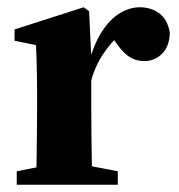

<svg xmlns="http://www.w3.org/2000/svg" viewBox="-20 -508 491 528"><path d="M26 0V-37L117 -55H210L304 -37V0ZM78 0Q80 -24 80.5 -61Q81 -98 81.5 -138Q82 -178 82 -210V-257Q82 -286 81.5 -307Q81 -328 80.5 -346Q80 -364 79 -384L20 -396V-427L210 -488L225 -477L231 -352V-349V-210Q231 -178 231.5 -138Q232 -98 232.5 -61Q233 -24 235 0ZM228 -275 201 -335H224Q238 -386 259.5 -420Q281 -454 308.5 -471Q336 -488 364 -488Q396 -488 418.5 -471Q441 -454 447 -418Q446 -380 425.5 -360Q405 -340 377 -340Q354 -340 336 -351.5Q318 -363 301 -388L276 -423L312 -413Q287 -395 262.5 -357.5Q238 -320 228 -275Z"/></svg>

Font: Source Serif 4 36pt
Style: Bold
Weight: 700
Designer: Frank Grießhammer
Foundry: Adobe Systems Incorporated
Version: Version 4.004;hotconv 1.0.116;makeotfexe 2.5.65601